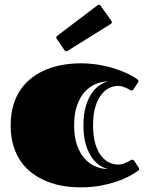

<svg xmlns="http://www.w3.org/2000/svg" viewBox="-20 -787 629 827"><path d="M380.9 -247.1Q380.9 -197.8 391.4 -165Q401.9 -132.3 418 -113Q434.1 -93.8 452.6 -85.9Q471.2 -78.1 487.3 -78.1Q499.5 -78.1 509.8 -81.3Q520 -84.5 527.8 -88.6Q535.6 -92.8 541 -95.9Q546.4 -99.1 549.3 -99.1Q553.7 -99.1 555.4 -97.7Q557.1 -96.2 559.6 -92.3L576.7 -65.9Q579.1 -62 579.1 -59.1Q579.1 -55.7 577.1 -53.7Q575.2 -51.8 573.2 -50.3Q557.1 -39.1 533.7 -26.6Q510.3 -14.2 479.2 -3.9Q448.2 6.3 410.2 13.2Q372.1 20 327.1 20Q290.5 20 253.9 14.2Q217.3 8.3 183.8 -4.9Q150.4 -18.1 121.6 -38.8Q92.8 -59.6 71.5 -89.1Q50.3 -118.7 38.1 -158Q25.9 -197.3 25.9 -247.1Q25.9 -296.9 38.1 -336.2Q50.3 -375.5 71.5 -405Q92.8 -434.6 121.6 -455.3Q150.4 -476.1 183.8 -489.3Q217.3 -502.4 253.9 -508.3Q290.5 -514.2 327.1 -514.2Q367.2 -514.2 404.3 -508.1Q441.4 -502 472.9 -491.9Q504.4 -481.9 529.5 -470Q554.7 -458 570.3 -446.3Q572.3 -444.8 574.2 -442.9Q576.2 -440.9 576.2 -437.5Q576.2 -434.1 573.7 -430.7L556.6 -404.3Q554.2 -400.4 552.5 -398.9Q550.8 -397.5 546.4 -397.5Q543.5 -397.5 538.6 -400.4Q533.7 -403.3 526.4 -407Q519 -410.6 509.3 -413.8Q499.5 -417 487.3 -417Q471.2 -417 452.6 -408.9Q434.1 -400.9 418 -381.3Q401.9 -361.8 391.4 -329.1Q380.9 -296.4 380.9 -247.1ZM445.8 -58.6Q430.2 -62 411.6 -73.2Q393.1 -84.5 377 -106.7Q360.8 -128.9 350.1 -163.3Q339.4 -197.8 339.4 -247.1Q339.4 -296.4 350.1 -331.1Q360.8 -365.7 377 -387.9Q393.1 -410.2 411.6 -421.6Q430.2 -433.1 445.8 -436.5Q419.4 -436 393.3 -425.5Q367.2 -415 346.2 -392.6Q325.2 -370.1 312.3 -334.2Q299.3 -298.3 299.3 -247.1Q299.3 -195.8 312.3 -160.2Q325.2 -124.5 346.2 -102.1Q367.2 -79.6 393.3 -69.3Q419.4 -59.1 445.8 -58.6ZM272.5 -568.8Q270.5 -567.9 269 -566.9Q267.6 -565.9 266.1 -565.9Q260.7 -565.9 257.8 -570.8L225.1 -618.7Q222.2 -622.1 222.2 -625.5Q222.2 -628.9 226.6 -632.8L399.4 -763.7Q402.8 -766.6 406.2 -766.6Q409.7 -766.6 413.6 -762.2L458.5 -698.7Q461.9 -694.8 461.9 -691.4Q461.9 -687 457.5 -684.1Z"/></svg>

Font: Fascinate Inline
Style: Regular
Weight: 900
Designer: Astigmatic (AOETI)
Foundry: Astigmatic (AOETI)
Version: Version 1.000